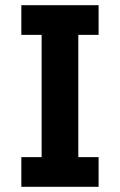

<svg xmlns="http://www.w3.org/2000/svg" viewBox="-20 -718 461 738"><path d="M62 0V-114H140V-584H62V-698H359V-584H281V-114H359V0Z"/></svg>

Font: Parkinsans Light SemiBold
Style: Regular
Weight: 600
Version: Version 1.000